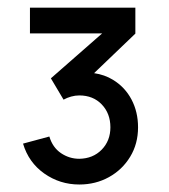

<svg xmlns="http://www.w3.org/2000/svg" viewBox="-20 -740 440 500"><path d="M186.5 -259.5Q136 -259.5 95.2 -288.2Q54.5 -317 40 -366L108.5 -384.5Q117 -356 138.8 -341.2Q160.5 -326.5 186.5 -326.5Q222 -327 244.8 -350.2Q267.5 -373.5 267.5 -408.5Q267.5 -444.5 245 -468Q222.5 -491.5 186.5 -491.5Q176 -491.5 165.2 -488.5Q154.5 -485.5 145.5 -480.5L112.5 -536L246 -653H58V-720H332.5V-652.5L225 -549.5Q252.5 -545.5 274.5 -532Q305.5 -513 322.5 -480.8Q339.5 -448.5 339.5 -408.5Q339.5 -365.5 319 -331.8Q298.5 -298 263.8 -278.8Q229 -259.5 186.5 -259.5Z"/></svg>

Font: Cns Manrope SemBd
Style: Regular
Weight: 600
Designer: Mikhail Sharanda
Foundry: Mikhail Sharanda
Version: Version 4.504